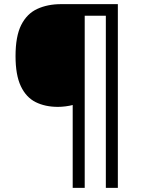

<svg xmlns="http://www.w3.org/2000/svg" viewBox="-20 -780 695 927"><path d="M549 127H491V-704H389V127H331V-273Q316 -269 296.5 -266.5Q277 -264 260 -264Q198 -264 152 -287Q106 -310 80.5 -364Q55 -418 55 -509Q55 -605 82.5 -659.5Q110 -714 160 -737Q210 -760 275 -760H549Z"/></svg>

Font: TSCustom
Style: Regular
Weight: 400
Designer: Monotype Design Team
Foundry: Monotype Imaging Inc.
Version: Version 2.004; ttfautohint (v1.8.3) -l 8 -r 50 -G 200 -x 14 